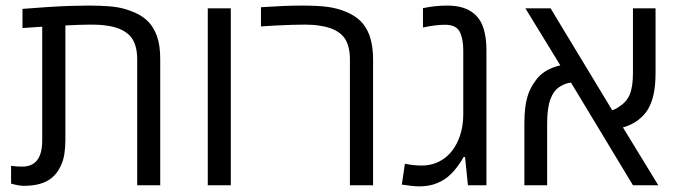

<svg xmlns="http://www.w3.org/2000/svg" viewBox="-20 -660 2421 684"><path d="M65.4 2Q55.7 2 44.4 0Q33.2 -2 19.5 -5.9V-69.3Q38.1 -66.4 59.1 -66.4Q94.2 -66.4 112.3 -89.4Q130.4 -112.3 130.4 -160.2V-564.9Q112.8 -564 95.2 -562.5Q77.6 -561 60.1 -560.1V-628.4Q109.4 -632.3 151.4 -635Q193.4 -637.7 228.5 -638.9Q263.7 -640.1 292 -640.1Q336.9 -640.1 367.2 -637.7Q397.5 -635.3 419.7 -629.4Q441.9 -623.5 462.4 -614.3Q490.7 -601.1 509 -582Q527.3 -563 538.6 -532.7Q544.9 -515.6 547.9 -494.9Q550.8 -474.1 550.8 -449.7V0H468.8V-447.8Q468.8 -505.9 441.9 -533.4Q415 -561 362.3 -568.4Q339.8 -572.3 301.8 -572.3Q283.7 -572.3 261.5 -571.5Q239.3 -570.8 212.9 -569.3V-160.2Q212.9 -133.3 209.2 -110.8Q205.6 -88.4 196.8 -69.8Q184.1 -41.5 162.6 -24.9Q145 -11.2 120.8 -4.6Q96.7 2 65.4 2Z M720.2 0V-630.4H802.2V0Z M1226.6 0V-447.8Q1226.6 -505.4 1200.2 -533Q1173.8 -560.5 1121.6 -567.9Q1109.9 -570.3 1095.9 -571.3Q1082 -572.3 1066.4 -572.3Q1047.4 -572.3 1019 -571.5Q990.7 -570.8 961.4 -569.1Q932.1 -567.4 909.7 -565.9V-634.3Q953.1 -637.2 989.3 -638.7Q1025.4 -640.1 1055.2 -640.1Q1113.8 -640.1 1148.4 -635.3Q1183.1 -630.4 1213.4 -617.7Q1243.7 -605 1263.7 -585.7Q1283.7 -566.4 1295.9 -535.2Q1302.7 -515.6 1305.9 -494.6Q1309.1 -473.6 1309.1 -447.8V0Z M1475.1 3.9Q1461.9 3.9 1446 2.2Q1430.2 0.5 1411.6 -2.4L1422.4 -76.7Q1436.5 -73.7 1451.4 -72Q1466.3 -70.3 1482.4 -70.3Q1520.5 -70.3 1551.8 -88.6Q1583 -106.9 1602.5 -140.6Q1615.7 -163.1 1623 -191.4Q1630.4 -219.7 1630.4 -253.9V-480.5Q1630.4 -522 1617.7 -546.9Q1605 -571.8 1564.9 -571.8Q1547.9 -571.8 1528.8 -569.3Q1509.8 -566.9 1486.8 -562V-630.9Q1529.8 -640.1 1572.8 -640.1Q1606 -640.1 1630.1 -632.3Q1654.3 -624.5 1670.4 -609.9Q1693.4 -589.8 1703.1 -557.1Q1712.9 -524.4 1712.9 -482.9V0H1647L1636.7 -100.6H1631.8Q1621.1 -82 1609.4 -66.4Q1597.7 -50.8 1587.4 -41Q1566.4 -19.5 1537.8 -7.8Q1509.3 3.9 1475.1 3.9Z M1848.1 0V-221.7Q1848.1 -252 1851.3 -277.6Q1854.5 -303.2 1862.5 -326.2Q1870.6 -349.1 1886.7 -371.1Q1900.4 -391.6 1922.6 -405.8Q1944.8 -419.9 1976.1 -427.2L1851.6 -630.4H1941.4L2161.1 -267.1Q2168 -269.5 2173.8 -272.5Q2179.7 -275.4 2184.6 -279.3Q2211.9 -295.9 2223.4 -323.2Q2234.9 -350.6 2234.9 -399.9V-630.4H2315.4V-399.9Q2315.4 -358.4 2309.1 -326.9Q2302.7 -295.4 2288.6 -271Q2276.9 -250.5 2253.9 -232.7Q2231 -214.8 2199.2 -206.1L2325.2 0H2234.9L2014.2 -365.7Q1996.6 -364.7 1974.9 -351.6Q1953.1 -338.4 1941.4 -308.1Q1929.2 -275.9 1929.2 -221.7V0Z"/></svg>

Font: Wonky
Style: Regular
Weight: 400
Designer: Monotype Design Team
Foundry: Monotype Imaging Inc.
Version: Version 3.000